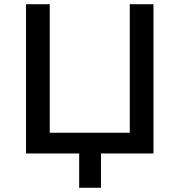

<svg xmlns="http://www.w3.org/2000/svg" viewBox="-20 -725 848 907"><path d="M354 162V0H103V-705H215V-98H593V-705H705V0H457V162Z"/></svg>

Font: Nunito Sans 7pt SemiBold
Style: Regular
Weight: 600
Designer: Vernon Adams
Foundry: Vernon Adams
Version: Version 3.101;gftools[0.9.27]